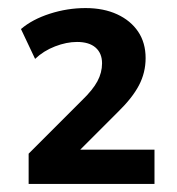

<svg xmlns="http://www.w3.org/2000/svg" viewBox="-20 -729 440 476"><path d="M51 -273V-348L183 -480Q210 -506 221.5 -527.5Q233 -549 233 -572Q233 -597 217 -611Q201 -625 171 -625Q145 -625 116.5 -614Q88 -603 67 -583L32 -657Q60 -681 103.5 -695Q147 -709 192 -709Q237 -709 270.5 -693.5Q304 -678 322.5 -650.5Q341 -623 341 -585Q341 -549 324.5 -517.5Q308 -486 272 -451L172 -351V-358H363V-273Z"/></svg>

Font: Nunito Sans 12pt ExtraLight 11pt
Style: Bold
Weight: 700
Version: Version 3.101;gftools[0.9.27]